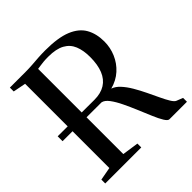

<svg xmlns="http://www.w3.org/2000/svg" viewBox="-197 -903 1055 1055"><g transform="rotate(-45 331.0 -375.0)"><path d="M27 0V-30L103 -44V-698.5L29 -713V-743H151Q179 -743 204.8 -745Q230.5 -747 256.8 -748.8Q283 -750.5 311 -750.5Q410.5 -750.5 468 -727Q525.5 -703.5 550.5 -659.8Q575.5 -616 575.5 -555Q575.5 -507.5 557 -464.5Q538.5 -421.5 503.8 -390Q469 -358.5 419 -345Q442.5 -337.5 464 -314.2Q485.5 -291 504.8 -258.2Q524 -225.5 541 -190.2Q558 -155 572.8 -123.5Q587.5 -92 600.5 -70.8Q613.5 -49.5 624 -45L662 -30V0H526Q514.5 0 500.8 -22.5Q487 -45 471.8 -81.2Q456.5 -117.5 439.2 -158.5Q422 -199.5 404 -237Q386 -274.5 367 -300Q348 -325.5 328 -329.5L25.5 -330V-368L310 -367Q360 -367 393.5 -388Q427 -409 443.5 -449.8Q460 -490.5 460 -550Q460 -601.5 445 -638.2Q430 -675 394.5 -694.5Q359 -714 298.5 -714Q276.5 -714 260.2 -712.5Q244 -711 232.2 -709Q220.5 -707 211.5 -706V-44L307 -30V0Z"/></g></svg>

Font: Merriweather 96pt
Style: Regular
Weight: 400
Version: Version 2.100